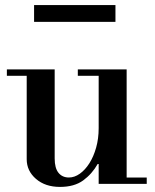

<svg xmlns="http://www.w3.org/2000/svg" viewBox="-20 -723 610 755"><path d="M478 -25H557V0H368V-78H364Q342 -39 307 -13.5Q272 12 216 12Q158 12 121.5 -19.5Q85 -51 85 -97V-425H7V-450H195V-100Q195 -62 210 -43.5Q225 -25 251 -25Q273 -25 294 -40Q315 -55 331.5 -81Q348 -107 358 -142.5Q368 -178 368 -219V-425H286V-450H478ZM114 -703H434V-637H114Z"/></svg>

Font: Libre Bodoni
Style: Regular
Weight: 400
Designer: Pablo Impallari, Rodrigo Fuenzalida
Foundry: Pablo Impallari, Rodrigo Fuenzalida
Version: Version 1.001; ttfautohint (v1.5.65-e2d9)